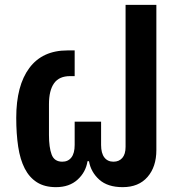

<svg xmlns="http://www.w3.org/2000/svg" viewBox="-20 -760 733 792"><path d="M211 12Q164 12 132.5 -8Q101 -28 82 -65Q63 -102 55 -155Q47 -208 47 -274Q47 -407 101 -479.5Q155 -552 258 -552H288V-446H269Q224 -446 203 -416.5Q182 -387 182 -330V-203Q182 -152 193 -122.5Q204 -93 237 -93Q261 -93 274.5 -110.5Q288 -128 288 -162V-258H397V-162Q397 -128 410.5 -110.5Q424 -93 448 -93Q471 -93 484.5 -108.5Q498 -124 498 -154V-740H625V-141Q625 -72 588.5 -30Q552 12 486 12Q424 12 389.5 -19Q355 -50 347 -95H341Q334 -50 300 -19Q266 12 211 12Z"/></svg>

Font: IBM Plex Sans Thai SmBld
Style: Regular
Weight: 600
Designer: Mike Abbink, Paul van der Laan, Pieter van Rosmalen, Ben Mitchell, Mark Frömberg
Foundry: Bold Monday
Version: Version 1.2